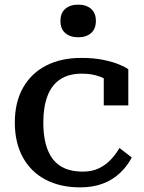

<svg xmlns="http://www.w3.org/2000/svg" viewBox="-20 -798 623 829"><path d="M337 -57Q378 -57 407.5 -71.5Q437 -86 459 -109.5Q481 -133 496 -159L549 -118Q529 -80 497.5 -50.5Q466 -21 423.5 -5Q381 11 326 11Q240 11 176.5 -22.5Q113 -56 78.5 -119Q44 -182 44 -269Q44 -356 79 -418.5Q114 -481 178.5 -514.5Q243 -548 331 -548Q385 -548 426 -539.5Q467 -531 494.5 -519.5Q522 -508 534 -499V-343H428V-478Q439 -477 447.5 -472.5Q456 -468 461.5 -461Q467 -454 469 -446Q471 -438 470 -432Q450 -452 414.5 -466Q379 -480 334 -480Q277 -480 240 -455.5Q203 -431 185 -383.5Q167 -336 167 -269Q167 -216 177.5 -176.5Q188 -137 208.5 -110.5Q229 -84 261 -70.5Q293 -57 337 -57ZM318 -637Q283 -637 262 -655Q241 -673 241 -708Q241 -742 262 -760Q283 -778 318 -778Q352 -778 373 -760Q394 -742 394 -708Q394 -673 373 -655Q352 -637 318 -637Z"/></svg>

Font: Roboto Serif 20pt Medium
Style: Regular
Weight: 500
Version: Version 1.008